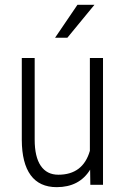

<svg xmlns="http://www.w3.org/2000/svg" viewBox="-20 -770 521 800"><path d="M355.5 -63Q310.5 9.8 216.3 9.8Q144.5 9.8 107.9 -40Q71.3 -89.8 70.8 -186.5V-528.3H124.5V-188Q124.5 -116.2 149.9 -79.1Q175.3 -42 223.1 -42Q325.7 -42 354.5 -141.6V-528.3H409.2V0H356.4ZM302.7 -750H373.5L260.7 -612.8H209.5Z"/></svg>

Font: Roboto Condensed Light
Style: Regular
Weight: 300
Designer: Google
Version: Version 2.134; 2016